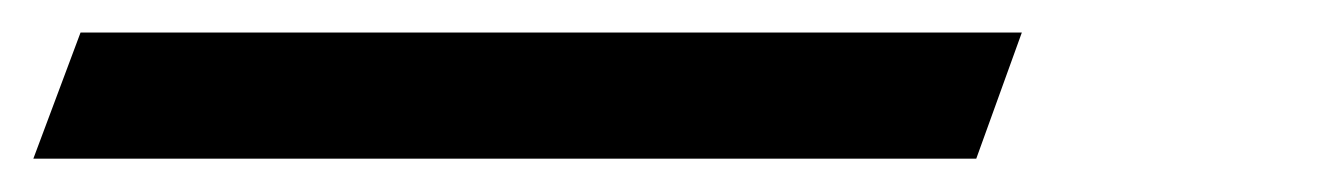

<svg xmlns="http://www.w3.org/2000/svg" viewBox="-50 10 825 118"><path d="M-29.5 107.5 -0.5 30H578L550 107.5Z"/></svg>

Font: Libre Caslon Text Bold
Style: Italic
Weight: 700
Italic angle: -22.583°
Designer: Pablo Impallari, Rodrigo Fuenzalida, Katja Schimmel
Foundry: Pablo Impallari, Rodrigo Fuenzalida
Version: Version 2.000